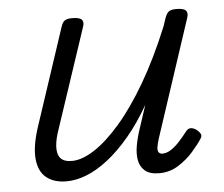

<svg xmlns="http://www.w3.org/2000/svg" viewBox="-44 -564 733 629"><g transform="rotate(-5 323.0 -249.5)"><path d="M151 16Q109 16 84 -4.5Q59 -25 55.5 -67Q52 -109 73 -172L178 -489Q183 -505 191 -510Q199 -515 215 -515Q239 -515 246.5 -507Q254 -499 248 -483L140 -159Q128 -126 126.5 -101Q125 -76 136 -62.5Q147 -49 174 -49Q207 -49 248 -75.5Q289 -102 334 -154Q379 -206 424 -283Q469 -360 511 -462L520 -489Q526 -505 533.5 -510Q541 -515 558 -515Q581 -515 588.5 -507.5Q596 -500 591 -484L465 -102Q458 -81 456.5 -69Q455 -57 459.5 -52Q464 -47 471 -47Q485 -47 499 -56Q513 -65 526.5 -79.5Q540 -94 553 -111Q561 -122 570 -122Q579 -122 589 -115Q600 -106 602.5 -99Q605 -92 599 -84Q588 -67 567.5 -43.5Q547 -20 518.5 -2Q490 16 456 16Q424 16 408.5 2.5Q393 -11 389 -32Q385 -53 389.5 -79Q394 -105 403 -132L429 -211Q395 -152 359 -109.5Q323 -67 287 -39Q251 -11 216.5 2.5Q182 16 151 16Z"/></g></svg>

Font: Playwrite US Trad Light
Style: Regular
Weight: 300
Designer: Veronika Burian, José Scaglione
Foundry: TypeTogether
Version: Version 1.003